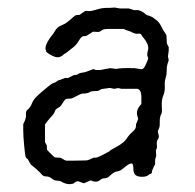

<svg xmlns="http://www.w3.org/2000/svg" viewBox="-20 -468 512 504"><path d="M136.2 -257.8 150.4 -263.2H158.2L171.9 -270Q172.9 -271 175.8 -271Q178.7 -271 180.7 -271.5Q182.6 -272 184.6 -273.4Q189.9 -276.9 196.3 -277.3Q202.6 -277.8 211.9 -281.7Q220.7 -285.2 223.6 -286.1Q226.6 -287.1 228.5 -285.6Q231 -284.2 232.9 -284.2H243.2L269 -289.1L285.2 -287.1Q295.9 -290 333 -289.1L352.1 -286.1Q357.9 -287.1 363.3 -299.8Q369.1 -312.5 369.1 -314.9Q369.1 -316.9 367.2 -320.3Q365.2 -323.7 368.7 -337.4Q372.1 -351.1 354 -372.1Q353 -373 351.6 -376Q350.1 -378.9 348.1 -379.4Q346.2 -379.9 340.8 -379.4Q335.4 -378.9 327.1 -382.8Q318.8 -387.2 316.9 -387.2Q314.9 -387.2 304.2 -392.1H264.6Q251 -392.1 246.1 -387.7Q241.2 -383.3 233.9 -384.3Q227.1 -384.8 224.1 -384.8L207 -374Q205.1 -373 199.7 -373Q194.3 -373 189 -364.3Q183.6 -355.5 179.2 -350.1Q173.8 -344.7 166 -338.9Q158.2 -333 156.2 -331.1Q154.3 -329.1 150.9 -327.6Q147.9 -326.2 145 -323.2Q133.8 -313 117.2 -321.8Q100.6 -330.1 101.1 -334Q93.3 -347.2 120.1 -379.9Q127.9 -394 133.8 -397.5Q139.6 -400.9 147.5 -404.3Q154.8 -407.7 164.1 -416Q173.8 -424.8 176.8 -426.8Q179.7 -428.7 183.6 -428.7Q187 -428.2 189 -429.2Q190.9 -430.2 196.3 -434.1Q201.2 -438 204.1 -439Q207 -439.9 211.9 -439Q217.3 -438 231.9 -442.4Q246.6 -447.3 259.3 -447.3Q272 -447.3 274.9 -447.8Q277.8 -448.2 280.8 -448.2L294.9 -445.8H317.9Q318.8 -445.8 321.3 -444.8Q324.2 -443.8 326.2 -443.4Q328.1 -442.9 330.1 -441.9Q332 -440.9 336.9 -441.4Q341.8 -441.9 344.7 -440.9Q347.7 -439.9 352.1 -438Q356 -436 359.9 -432.6Q363.3 -429.2 366.2 -428.2Q369.1 -427.7 374 -425.8Q378.9 -423.8 380.9 -422.4Q382.8 -420.9 390.1 -415.5Q397.5 -410.2 402.8 -399.9Q407.7 -389.6 412.1 -383.3Q417 -377 417 -374L418 -354L422.9 -344.2V-335.4L420.9 -319.8L422.9 -310.1Q418 -295.4 418 -292L417 -272L413.1 -256.8Q412.1 -252.9 412.6 -240.7Q413.1 -228.5 409.2 -218.8Q403.3 -205.1 404.8 -187.5Q406.2 -170.4 401.9 -166Q398.9 -157.2 399.4 -147Q399.9 -136.7 397.5 -131.3Q395 -126 394.5 -124Q394 -122.1 395 -119.1Q396 -116.2 396.5 -113.3Q397 -110.4 397 -107.9Q397 -106 394 -101.6Q391.1 -97.2 391.6 -89.8Q392.1 -83 392.1 -81.1Q392.1 -79.1 389.2 -73.2L390.1 -59.1L387.2 -48.8Q387.2 -43 387.2 -37.1Q386.7 -36.1 382.8 -28.3Q378.9 -20.5 378.9 -17.6Q378.9 -11.2 373 -11.2Q366.2 -3.9 353.5 -3.9Q340.8 -3.9 335.4 -8.8Q330.1 -13.7 330.1 -25.4Q330.1 -36.6 326.2 -39.1Q319.3 -39.1 307.6 -29.3Q294.9 -18.1 288.1 -18.1Q280.8 -17.6 272 -9.8Q263.7 -2 260.7 -1Q257.8 0 254.4 0Q248 0 241.7 5.4Q235.4 10.7 223.1 7.8Q219.2 4.9 216.8 5.9L200.2 13.2L185.1 7.8Q179.2 7.8 173.8 13.2Q158.2 19.5 139.2 7.8Q136.7 6.8 130.9 6.3Q125 5.9 122.6 4.9Q120.1 3.9 115.7 0.5Q108.9 -4.9 101.1 -4.9Q93.8 -4.9 89.8 -9.8Q85.9 -14.6 75.2 -24.4Q64.5 -33.2 61.5 -35.6Q59.1 -38.1 53.2 -49.8Q48.8 -52.2 47.4 -56.2Q45.9 -59.6 43.5 -85Q41 -110.4 41 -126V-142.1Q49.3 -158.2 48.3 -167Q47.4 -175.8 51.8 -179.7Q56.2 -183.1 57.6 -185.5Q59.1 -188 60.1 -189Q61 -189.9 65.4 -200.2Q69.8 -210.4 90.3 -227.5Q111.3 -245.1 115.2 -247.6Q119.1 -250 121.6 -250.5Q125 -251 128.9 -254.4Q132.8 -257.8 136.2 -257.8ZM227.5 -229Q220.2 -229 215.3 -226.1Q209.5 -222.2 194.8 -222.2Q189.9 -220.7 180.7 -215.8Q171.9 -210.9 168.9 -210Q166 -209 160.6 -209Q155.3 -209 152.8 -208Q149.9 -206.1 146 -199.7Q142.1 -193.4 139.6 -190.4Q137.2 -187.5 132.8 -185.1Q125 -180.7 124 -175.8Q123 -170.4 112.3 -159.2Q102.1 -147.9 98.1 -141.1V-95.2L103 -85.9Q103 -76.2 103.5 -75.2Q103.5 -74.2 113.3 -64.5Q123 -54.7 125 -54.7Q127 -54.2 132.8 -54.2Q138.7 -54.7 144.5 -50.8Q150.4 -46.9 153.3 -46.4Q155.3 -45.9 180.7 -46.4L206.1 -46.9Q211.4 -46.9 226.1 -54.2H231.9Q237.3 -54.2 267.1 -70.8Q268.1 -73.2 283.2 -81.1Q305.2 -92.8 312 -103.5Q318.8 -114.3 328.1 -122.1Q336.9 -129.9 336.9 -136.7Q336.9 -143.1 337.9 -144L342.8 -155.8Q342.8 -157.2 340.8 -163.1Q335.4 -178.7 351.1 -194.8V-213.9Q351.1 -231.9 340.8 -234.9Q319.8 -234.9 298.8 -234.9L290 -236.8L280.8 -234.9Q277.8 -234.9 272.9 -236.3Q268.1 -237.8 264.6 -236.8Q260.7 -235.8 254.9 -235.4Q249 -234.9 247.1 -234.4Q245.1 -233.9 242.2 -231.9Q239.3 -230 237.3 -229.5Q235.4 -229 227.5 -229Z"/></svg>

Font: AntiqueNobleLightItalic
Style: LightItalic
Weight: 400
Version: Version 001.000